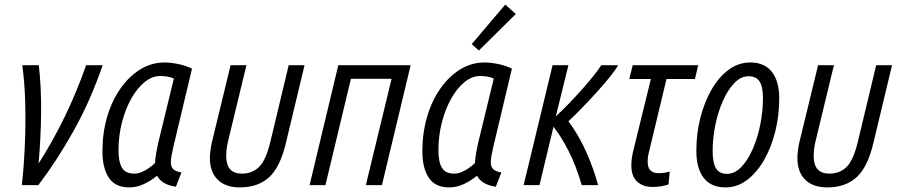

<svg xmlns="http://www.w3.org/2000/svg" viewBox="-20 -806 3910 836"><path d="M75 0Q84 -80 88 -170.5Q92 -261 90 -351.5Q88 -442 77 -522H149Q160 -427 159 -317Q158 -207 148 -94Q273 -289 355 -522H427Q374 -368 301.5 -238Q229 -108 147 0Z M543 10Q482 10 454 -32Q426 -74 426 -147Q426 -227 446.5 -297Q467 -367 504.5 -420.5Q542 -474 591 -504Q640 -534 697 -534Q723 -534 757 -527Q791 -520 816 -507L735 -167Q730 -145 727 -128.5Q724 -112 724 -100Q724 -79 735 -69Q746 -59 770 -55L746 7Q684 -2 664 -41Q639 -20 607.5 -5Q576 10 543 10ZM564 -50Q587 -50 611 -63.5Q635 -77 655 -96Q656 -116 660 -139Q664 -162 670 -188L737 -464Q724 -470 709.5 -472.5Q695 -475 678 -475Q642 -475 609.5 -448.5Q577 -422 551.5 -376.5Q526 -331 511 -273Q496 -215 496 -152Q496 -100 511.5 -75Q527 -50 564 -50Z M1024 10Q962 10 928 -23.5Q894 -57 894 -118Q894 -132 896 -148.5Q898 -165 902 -184L984 -522H1053L972 -187Q968 -169 966.5 -154.5Q965 -140 965 -126Q965 -50 1033 -50Q1079 -50 1108.5 -79.5Q1138 -109 1157 -188L1237 -522H1306L1225 -184Q1200 -78 1151.5 -34Q1103 10 1024 10Z M1328 0 1453 -522H1768L1643 0H1573L1685 -463H1508L1397 0Z M1936 10Q1875 10 1847 -32Q1819 -74 1819 -147Q1819 -227 1839.5 -297Q1860 -367 1897.5 -420.5Q1935 -474 1984 -504Q2033 -534 2090 -534Q2116 -534 2150 -527Q2184 -520 2209 -507L2128 -167Q2123 -145 2120 -128.5Q2117 -112 2117 -100Q2117 -79 2128 -69Q2139 -59 2163 -55L2139 7Q2077 -2 2057 -41Q2032 -20 2000.5 -5Q1969 10 1936 10ZM1957 -50Q1980 -50 2004 -63.5Q2028 -77 2048 -96Q2049 -116 2053 -139Q2057 -162 2063 -188L2130 -464Q2117 -470 2102.5 -472.5Q2088 -475 2071 -475Q2035 -475 2002.5 -448.5Q1970 -422 1944.5 -376.5Q1919 -331 1904 -273Q1889 -215 1889 -152Q1889 -100 1904.5 -75Q1920 -50 1957 -50ZM2065 -586 2034 -614 2180 -786 2226 -745Z M2260 0 2386 -522H2455L2400 -299Q2427 -324 2456.5 -354.5Q2486 -385 2514 -416.5Q2542 -448 2564 -475.5Q2586 -503 2598 -522H2672Q2658 -499 2632.5 -467.5Q2607 -436 2575.5 -401.5Q2544 -367 2512.5 -334.5Q2481 -302 2455 -278Q2502 -215 2535 -139Q2568 -63 2584 0H2513Q2488 -86 2455 -150Q2422 -214 2390 -254L2329 0Z M2820 8Q2780 8 2754.5 -15Q2729 -38 2729 -86Q2729 -113 2736 -144L2814 -462H2720L2735 -522H3020L3006 -462H2882L2805 -141Q2802 -130 2801 -120Q2800 -110 2800 -102Q2800 -52 2847 -52Q2858 -52 2870.5 -53.5Q2883 -55 2896 -59L2891 -3Q2860 8 2820 8Z M3139 10Q3076 10 3044 -31.5Q3012 -73 3012 -149Q3012 -224 3029.5 -293Q3047 -362 3078.5 -416.5Q3110 -471 3153 -502.5Q3196 -534 3247 -534Q3309 -534 3341 -493Q3373 -452 3373 -378Q3373 -303 3355.5 -233Q3338 -163 3306.5 -108.5Q3275 -54 3232.5 -22Q3190 10 3139 10ZM3146 -49Q3179 -49 3207.5 -78.5Q3236 -108 3257.5 -157Q3279 -206 3290.5 -264Q3302 -322 3302 -379Q3302 -428 3287.5 -451Q3273 -474 3239 -474Q3206 -474 3177.5 -444.5Q3149 -415 3127.5 -366.5Q3106 -318 3094.5 -261Q3083 -204 3083 -148Q3083 -97 3097.5 -73Q3112 -49 3146 -49Z M3582 10Q3520 10 3486 -23.5Q3452 -57 3452 -118Q3452 -132 3454 -148.5Q3456 -165 3460 -184L3542 -522H3611L3530 -187Q3526 -169 3524.5 -154.5Q3523 -140 3523 -126Q3523 -50 3591 -50Q3637 -50 3666.5 -79.5Q3696 -109 3715 -188L3795 -522H3864L3783 -184Q3758 -78 3709.5 -34Q3661 10 3582 10Z"/></svg>

Font: Ubuntu Sans Condensed
Style: Italic
Weight: 400
Width: 3
Italic angle: -13.5°
Designer: Dalton Maag Ltd
Foundry: Dalton Maag Ltd
Version: Version 1.006; ttfautohint (v1.8.4.7-5d5b)